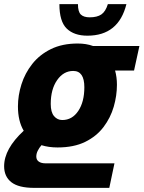

<svg xmlns="http://www.w3.org/2000/svg" viewBox="-51 -761 696 931"><path d="M115 150Q39 150 4 122.5Q-31 95 -31 45Q-31 -39 64 -127Q36 -174 36 -245Q36 -298 53 -352Q70 -406 105.5 -451Q141 -496 196 -523Q251 -550 326 -550Q367 -550 400 -538H625L599 -419H507Q516 -387 516 -350Q516 -297 500.5 -243.5Q485 -190 451 -145Q417 -100 362 -73Q307 -46 228 -46Q185 -46 150 -57Q139 -44 132 -30Q125 -16 125 -2Q125 14 137 22.5Q149 31 170 31H504L479 150ZM251 -179Q299 -179 328.5 -223Q358 -267 358 -338Q358 -417 304 -417Q257 -417 226 -372.5Q195 -328 195 -257Q195 -217 211 -198Q227 -179 251 -179ZM373 -588Q308 -588 272.5 -622.5Q237 -657 237 -741H327Q327 -704 341 -690.5Q355 -677 384 -677Q420 -677 440.5 -691Q461 -705 472 -741H562Q524 -588 373 -588Z"/></svg>

Font: Geist Mono ExtraBold
Style: Italic
Weight: 800
Italic angle: -12°
Monospace: yes
Designer: Basement.studio, Andrés Briganti, Mateo Zaragoza
Foundry: Basement.studio, Vercel, Andrés Briganti, Guido Ferreyra, Mateo Zaragoza
Version: Version 1.500; ttfautohint (v1.8.4.7-5d5b)